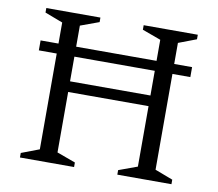

<svg xmlns="http://www.w3.org/2000/svg" viewBox="-74 -748 948 835"><g transform="rotate(10 399.5 -330.0)"><path d="M65 0V-20L144 -50V-473H65V-517H144V-610L65 -640V-660H304V-640L222 -610V-517H577V-610L495 -640V-660H734V-640L655 -610V-517H734V-473H655V-50L734 -20V0H495V-20L577 -50V-317H222V-50L304 -20V0ZM222 -364H577V-473H222Z"/></g></svg>

Font: Spectral Light
Style: Regular
Weight: 300
Designer: Jean-Baptiste Levee
Foundry: Production Type
Version: Version 2.001